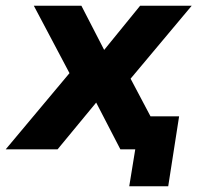

<svg xmlns="http://www.w3.org/2000/svg" viewBox="-53 -521 709 670"><path d="M398 129 419 0H375L393 -115H572L534 129ZM-33 0 214 -295 219 -210 65 -501H231L314 -340H305L436 -501H616L373 -211L376 -297L533 0H367L278 -172H290L148 0Z"/></svg>

Font: Nunito Sans 8pt ExtraBold
Style: Italic
Weight: 800
Italic angle: -9°
Version: Version 3.101;gftools[0.9.27]